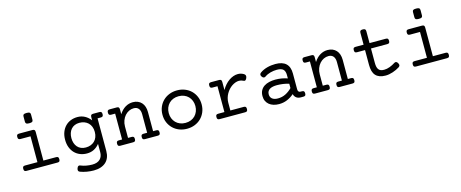

<svg xmlns="http://www.w3.org/2000/svg" viewBox="-45 -1374 5486 2284"><g transform="rotate(-15 2698.0 -232.0)"><path d="M274.9 -384.8H151.4Q134.8 -384.8 127.7 -392.1Q120.6 -399.4 120.6 -418Q120.6 -436.5 127.7 -443.8Q134.8 -451.2 151.4 -451.2H317.4Q334 -451.2 341.1 -443.8Q348.1 -436.5 348.1 -418V-66.4H504.9Q521.5 -66.4 528.6 -59.1Q535.6 -51.8 535.6 -33.2Q535.6 -14.6 528.6 -7.3Q521.5 0 504.9 0H122.1Q105.5 0 98.4 -7.3Q91.3 -14.6 91.3 -33.2Q91.3 -51.8 98.4 -59.1Q105.5 -66.4 122.1 -66.4H274.9ZM348.1 -570.3Q348.1 -553.2 338.9 -545.9Q329.6 -538.6 301.8 -538.6Q273.9 -538.6 264.6 -545.9Q255.4 -553.2 255.4 -570.3V-633.8Q255.4 -650.9 264.6 -658.2Q273.9 -665.5 301.8 -665.5Q329.6 -665.5 338.9 -658.2Q348.1 -650.9 348.1 -633.8Z M1027.3 -237.8Q1027.3 -273.9 1016.1 -302.2Q1004.9 -330.6 984.9 -349.9Q964.8 -369.1 937.3 -379.4Q909.7 -389.6 877.4 -389.6Q844.2 -389.6 818.4 -378.4Q792.5 -367.2 774.9 -346.9Q757.3 -326.7 748 -298.8Q738.8 -271 738.8 -237.8Q738.8 -204.6 748 -176.8Q757.3 -148.9 774.9 -128.7Q792.5 -108.4 818.4 -97.2Q844.2 -85.9 877.4 -85.9Q909.7 -85.9 937.3 -96.2Q964.8 -106.4 984.9 -125.7Q1004.9 -145 1016.1 -173.3Q1027.3 -201.7 1027.3 -237.8ZM755.4 103Q789.1 117.2 826.2 123.8Q863.3 130.4 898.9 130.4Q931.6 130.4 955.8 121.8Q980 113.3 995.8 97.4Q1011.7 81.5 1019.5 59.6Q1027.3 37.6 1027.3 10.7V-89.8Q998 -53.2 959.7 -33.4Q921.4 -13.7 872.6 -13.7Q827.1 -13.7 788.6 -29.1Q750 -44.4 721.9 -73.2Q693.8 -102.1 677.7 -143.6Q661.6 -185.1 661.6 -237.8Q661.6 -290.5 677.7 -332Q693.8 -373.5 721.9 -402.3Q750 -431.2 788.6 -446.5Q827.1 -461.9 872.6 -461.9Q921.4 -461.9 961.7 -440.2Q1002 -418.5 1032.2 -378.9V-418Q1032.2 -436.5 1039.3 -443.8Q1046.4 -451.2 1063 -451.2H1140.6Q1157.2 -451.2 1164.3 -443.8Q1171.4 -436.5 1171.4 -418Q1171.4 -399.4 1164.3 -392.1Q1157.2 -384.8 1140.6 -384.8H1100.6V17.1Q1100.6 61 1087.2 95.5Q1073.7 129.9 1047.9 153.6Q1022 177.2 984.4 189.9Q946.8 202.6 898.9 202.6Q856.4 202.6 813.5 195.3Q770.5 188 731.9 173.3Q718.8 168 714.6 157.2Q710.4 146.5 716.8 127.9Q723.1 109.4 733.2 103.5Q743.2 97.7 755.4 103Z M1317.4 -384.8H1267.6Q1251 -384.8 1243.9 -392.1Q1236.8 -399.4 1236.8 -418Q1236.8 -436.5 1243.9 -443.8Q1251 -451.2 1267.6 -451.2H1355Q1371.6 -451.2 1378.7 -443.8Q1385.7 -436.5 1385.7 -418V-359.4Q1418 -409.7 1460.9 -435.8Q1503.9 -461.9 1554.2 -461.9Q1587.9 -461.9 1614.7 -450.7Q1641.6 -439.5 1660.4 -418.9Q1679.2 -398.4 1689.2 -368.9Q1699.2 -339.4 1699.2 -302.7V-66.4H1739.3Q1755.9 -66.4 1762.9 -59.1Q1770 -51.8 1770 -33.2Q1770 -14.6 1762.9 -7.3Q1755.9 0 1739.3 0H1581.1Q1564.5 0 1557.4 -7.3Q1550.3 -14.6 1550.3 -33.2Q1550.3 -51.8 1557.4 -59.1Q1564.5 -66.4 1581.1 -66.4H1626V-295.4Q1626 -316.4 1621.1 -333.7Q1616.2 -351.1 1606.4 -363.5Q1596.7 -376 1581.8 -382.8Q1566.9 -389.6 1546.9 -389.6Q1515.6 -389.6 1487.3 -376Q1459 -362.3 1437.5 -337.9Q1416 -313.5 1403.3 -279.8Q1390.6 -246.1 1390.6 -206.1V-66.4H1435.5Q1452.1 -66.4 1459.2 -59.1Q1466.3 -51.8 1466.3 -33.2Q1466.3 -14.6 1459.2 -7.3Q1452.1 0 1435.5 0H1277.3Q1260.7 0 1253.7 -7.3Q1246.6 -14.6 1246.6 -33.2Q1246.6 -51.8 1253.7 -59.1Q1260.7 -66.4 1277.3 -66.4H1317.4Z M1857.4 -225.6Q1857.4 -277.3 1875.7 -320.6Q1894 -363.8 1926.3 -395.3Q1958.5 -426.8 2002.7 -444.3Q2046.9 -461.9 2098.6 -461.9Q2150.4 -461.9 2194.6 -444.3Q2238.8 -426.8 2271 -395.3Q2303.2 -363.8 2321.5 -320.6Q2339.8 -277.3 2339.8 -225.6Q2339.8 -173.8 2321.5 -130.6Q2303.2 -87.4 2271 -55.9Q2238.8 -24.4 2194.6 -6.8Q2150.4 10.7 2098.6 10.7Q2046.9 10.7 2002.7 -6.8Q1958.5 -24.4 1926.3 -55.9Q1894 -87.4 1875.7 -130.6Q1857.4 -173.8 1857.4 -225.6ZM1934.6 -225.6Q1934.6 -189.9 1946.5 -159.9Q1958.5 -129.9 1980 -107.9Q2001.5 -85.9 2031.7 -73.7Q2062 -61.5 2098.6 -61.5Q2135.3 -61.5 2165.5 -73.7Q2195.8 -85.9 2217.3 -107.9Q2238.8 -129.9 2250.7 -159.9Q2262.7 -189.9 2262.7 -225.6Q2262.7 -261.2 2250.7 -291.3Q2238.8 -321.3 2217.3 -343.3Q2195.8 -365.2 2165.5 -377.4Q2135.3 -389.6 2098.6 -389.6Q2062 -389.6 2031.7 -377.4Q2001.5 -365.2 1980 -343.3Q1958.5 -321.3 1946.5 -291.3Q1934.6 -261.2 1934.6 -225.6Z M2577.6 -384.8H2515.6Q2499 -384.8 2491.9 -392.1Q2484.9 -399.4 2484.9 -418Q2484.9 -436.5 2491.9 -443.8Q2499 -451.2 2515.6 -451.2H2615.2Q2631.8 -451.2 2638.9 -443.8Q2646 -436.5 2646 -418V-319.3Q2664.1 -352.1 2687.3 -378.4Q2710.4 -404.8 2736.8 -423.3Q2763.2 -441.9 2791.5 -451.9Q2819.8 -461.9 2847.7 -461.9Q2885.7 -461.9 2918.9 -442.4Q2933.1 -434.1 2937 -421.9Q2940.9 -409.7 2934.1 -391.6Q2927.2 -374 2916.7 -366.7Q2906.2 -359.4 2892.1 -367.7Q2867.7 -380.9 2840.8 -380.9Q2818.8 -380.9 2796.1 -372.8Q2773.4 -364.7 2752.2 -350.3Q2731 -335.9 2712.6 -315.7Q2694.3 -295.4 2680.4 -271Q2666.5 -246.6 2658.7 -218.8Q2650.9 -190.9 2650.9 -161.1V-66.4H2815.4Q2832 -66.4 2839.1 -59.1Q2846.2 -51.8 2846.2 -33.2Q2846.2 -14.6 2839.1 -7.3Q2832 0 2815.4 0H2501Q2484.4 0 2477.3 -7.3Q2470.2 -14.6 2470.2 -33.2Q2470.2 -51.8 2477.3 -59.1Q2484.4 -66.4 2501 -66.4H2577.6Z M3532.7 -66.4Q3549.3 -66.4 3556.4 -59.1Q3563.5 -51.8 3563.5 -33.2Q3563.5 -14.6 3556.4 -7.3Q3549.3 0 3532.7 0H3501.5Q3486.3 0 3472.7 -3.7Q3459 -7.3 3448 -15.1Q3437 -22.9 3429 -34.7Q3420.9 -46.4 3417.5 -62.5Q3378.9 -28.8 3332.5 -9Q3286.1 10.7 3231.9 10.7Q3195.3 10.7 3164.6 1.2Q3133.8 -8.3 3111.3 -26.6Q3088.9 -44.9 3076.4 -71.3Q3064 -97.7 3064 -131.8Q3064 -172.9 3079.8 -201.7Q3095.7 -230.5 3122.8 -248.3Q3149.9 -266.1 3185.8 -274.4Q3221.7 -282.7 3261.7 -282.7Q3301.3 -282.7 3338.4 -276.4Q3375.5 -270 3410.2 -257.8V-299.3Q3410.2 -346.7 3387.5 -368.9Q3364.7 -391.1 3309.6 -391.1Q3270 -391.1 3230.2 -380.6Q3190.4 -370.1 3159.7 -348.1Q3148.4 -339.8 3136.7 -342.3Q3125 -344.7 3114.3 -359.9Q3103.5 -375 3105.7 -387Q3107.9 -398.9 3119.1 -407.2Q3138.2 -421.4 3161.1 -431.9Q3184.1 -442.4 3208.7 -449Q3233.4 -455.6 3259 -458.7Q3284.7 -461.9 3309.6 -461.9Q3397 -461.9 3440.2 -420.9Q3483.4 -379.9 3483.4 -299.3V-105Q3483.4 -66.4 3515.6 -66.4ZM3410.2 -191.9Q3376.5 -203.1 3338.4 -208.5Q3300.3 -213.9 3262.2 -213.9Q3235.8 -213.9 3213.6 -209.5Q3191.4 -205.1 3175.3 -195.6Q3159.2 -186 3150.1 -170.7Q3141.1 -155.3 3141.1 -133.3Q3141.1 -97.7 3165.8 -77.9Q3190.4 -58.1 3234.9 -58.1Q3287.1 -58.1 3330.6 -79.8Q3374 -101.6 3410.2 -138.7Z M3715.8 -384.8H3666Q3649.4 -384.8 3642.3 -392.1Q3635.3 -399.4 3635.3 -418Q3635.3 -436.5 3642.3 -443.8Q3649.4 -451.2 3666 -451.2H3753.4Q3770 -451.2 3777.1 -443.8Q3784.2 -436.5 3784.2 -418V-359.4Q3816.4 -409.7 3859.4 -435.8Q3902.3 -461.9 3952.6 -461.9Q3986.3 -461.9 4013.2 -450.7Q4040 -439.5 4058.8 -418.9Q4077.6 -398.4 4087.6 -368.9Q4097.7 -339.4 4097.7 -302.7V-66.4H4137.7Q4154.3 -66.4 4161.4 -59.1Q4168.5 -51.8 4168.5 -33.2Q4168.5 -14.6 4161.4 -7.3Q4154.3 0 4137.7 0H3979.5Q3962.9 0 3955.8 -7.3Q3948.7 -14.6 3948.7 -33.2Q3948.7 -51.8 3955.8 -59.1Q3962.9 -66.4 3979.5 -66.4H4024.4V-295.4Q4024.4 -316.4 4019.5 -333.7Q4014.6 -351.1 4004.9 -363.5Q3995.1 -376 3980.2 -382.8Q3965.3 -389.6 3945.3 -389.6Q3914.1 -389.6 3885.7 -376Q3857.4 -362.3 3835.9 -337.9Q3814.5 -313.5 3801.8 -279.8Q3789.1 -246.1 3789.1 -206.1V-66.4H3834Q3850.6 -66.4 3857.7 -59.1Q3864.7 -51.8 3864.7 -33.2Q3864.7 -14.6 3857.7 -7.3Q3850.6 0 3834 0H3675.8Q3659.2 0 3652.1 -7.3Q3645 -14.6 3645 -33.2Q3645 -51.8 3652.1 -59.1Q3659.2 -66.4 3675.8 -66.4H3715.8Z M4384.3 -412.1V-558.6Q4384.3 -575.7 4392.3 -583Q4400.4 -590.3 4420.9 -590.3Q4441.4 -590.3 4449.5 -583Q4457.5 -575.7 4457.5 -558.6V-412.1H4658.2Q4674.8 -412.1 4681.9 -404.8Q4689 -397.5 4689 -378.9Q4689 -360.4 4681.9 -353Q4674.8 -345.7 4658.2 -345.7H4457.5V-168Q4457.5 -141.1 4461.9 -120.8Q4466.3 -100.6 4476.3 -87.2Q4486.3 -73.7 4502.9 -67.1Q4519.5 -60.5 4543.9 -60.5Q4578.1 -60.5 4614.3 -74.2Q4650.4 -87.9 4682.6 -108.9Q4693.8 -116.2 4705.3 -112.5Q4716.8 -108.9 4726.1 -91.3Q4735.4 -73.7 4731.9 -62.7Q4728.5 -51.8 4716.3 -43.9Q4697.8 -32.2 4676.5 -22.2Q4655.3 -12.2 4632.8 -4.9Q4610.4 2.4 4587.6 6.6Q4564.9 10.7 4543.9 10.7Q4501.5 10.7 4471.2 -0.5Q4440.9 -11.7 4421.6 -33.4Q4402.3 -55.2 4393.3 -87.4Q4384.3 -119.6 4384.3 -161.6V-345.7H4285.2Q4268.6 -345.7 4261.5 -353Q4254.4 -360.4 4254.4 -378.9Q4254.4 -397.5 4261.5 -404.8Q4268.6 -412.1 4285.2 -412.1Z M5071.8 -384.8H4948.2Q4931.6 -384.8 4924.6 -392.1Q4917.5 -399.4 4917.5 -418Q4917.5 -436.5 4924.6 -443.8Q4931.6 -451.2 4948.2 -451.2H5114.3Q5130.9 -451.2 5137.9 -443.8Q5145 -436.5 5145 -418V-66.4H5301.8Q5318.4 -66.4 5325.4 -59.1Q5332.5 -51.8 5332.5 -33.2Q5332.5 -14.6 5325.4 -7.3Q5318.4 0 5301.8 0H4918.9Q4902.3 0 4895.3 -7.3Q4888.2 -14.6 4888.2 -33.2Q4888.2 -51.8 4895.3 -59.1Q4902.3 -66.4 4918.9 -66.4H5071.8ZM5145 -570.3Q5145 -553.2 5135.7 -545.9Q5126.5 -538.6 5098.6 -538.6Q5070.8 -538.6 5061.5 -545.9Q5052.2 -553.2 5052.2 -570.3V-633.8Q5052.2 -650.9 5061.5 -658.2Q5070.8 -665.5 5098.6 -665.5Q5126.5 -665.5 5135.7 -658.2Q5145 -650.9 5145 -633.8Z"/></g></svg>

Font: Courier Prime
Style: Regular
Weight: 400
Designer: Alan Dague-Greene
Foundry: Quote-Unquote Apps
Version: Version 1.203